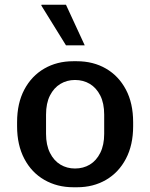

<svg xmlns="http://www.w3.org/2000/svg" viewBox="-20 -779 633 809"><path d="M289 10Q221 10 167 -21Q113 -52 82.5 -110Q52 -168 52 -247V-264Q52 -344 82.5 -401.5Q113 -459 166.5 -490Q220 -521 288 -521H304Q373 -521 426.5 -490Q480 -459 510.5 -401.5Q541 -344 541 -264V-247Q541 -168 510.5 -110Q480 -52 426.5 -21Q373 10 305 10ZM296 -69Q331 -69 358.5 -85.5Q386 -102 402.5 -135Q419 -168 419 -215V-296Q419 -344 402.5 -376.5Q386 -409 358.5 -425.5Q331 -442 296 -442Q262 -442 234.5 -425.5Q207 -409 190.5 -376.5Q174 -344 174 -296V-215Q174 -168 190.5 -135Q207 -102 234.5 -85.5Q262 -69 296 -69ZM258 -588 154 -756 155 -759H258L337 -588Z"/></svg>

Font: Chivo Medium
Style: Regular
Weight: 500
Designer: Hector Gatti
Foundry: Omnibus-Type
Version: Version 2.002